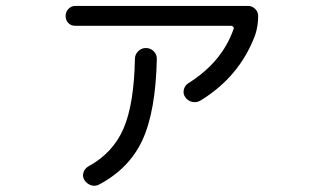

<svg xmlns="http://www.w3.org/2000/svg" viewBox="-20 -586 1040 633"><path d="M227.5 -501Q213.9 -501 205.1 -510.3Q196.3 -519.5 196.3 -533.2Q196.3 -546.9 205.6 -556.6Q214.8 -566.4 227.5 -566.4H798.8Q811.5 -566.4 821.3 -556.6Q831.1 -546.9 831.1 -533.2Q831.1 -500 821.3 -470.7Q770.5 -334 641.6 -254.9Q628.9 -247.1 614.3 -250Q599.6 -252.9 590.8 -265.6Q583 -276.4 585.9 -290Q588.9 -303.7 600.6 -311.5Q711.9 -380.9 750 -490.2Q752 -494.1 749 -497.6Q746.1 -501 742.2 -501ZM424.8 -391.6Q424.8 -406.2 435.5 -417Q446.3 -427.7 460.9 -427.7Q475.6 -427.7 486.3 -417.5Q497.1 -407.2 497.1 -391.6Q493.2 -218.8 449.7 -124.5Q406.2 -30.3 306.6 22.5Q293 29.3 279.3 24.4Q265.6 19.5 257.8 6.8Q251 -4.9 255.4 -18.1Q259.8 -31.2 272.5 -38.1Q352.5 -82 387.2 -162.1Q421.9 -242.2 424.8 -391.6Z"/></svg>

Font: Rounded-X Mgen+ 1m regular
Style: Regular
Weight: 400
Designer: [Source Han Sans]
Ryoko NISHIZUKA  (kana & ideographs); Paul D. Hunt (Latin, Greek & Cyrillic); Wenlong ZHANG  (bopomofo
Version: Version 1.059.20150602